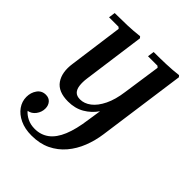

<svg xmlns="http://www.w3.org/2000/svg" viewBox="-209 -590 962 962"><g transform="rotate(45 272.0 -108.5)"><path d="M183 260Q136 260 101 243.5Q66 227 47 200Q28 173 28 141Q28 110 44.5 87Q61 64 90 64Q112 64 124.5 78.5Q137 93 137 115Q137 140 121.5 161Q106 182 82 186Q95 202 118 213.5Q141 225 171 225Q214 225 246 201Q278 177 298.5 127.5Q319 78 329 3L340 -69Q315 -33 278 -11.5Q241 10 192 10Q122 10 93.5 -31Q65 -72 75 -140L114 -427L106 -434H39L44 -469Q86 -469 131 -470.5Q176 -472 216 -477L223 -469L178 -139Q174 -110 177 -87Q180 -64 192 -52Q204 -40 227 -40Q257 -40 284.5 -61Q312 -82 332.5 -124Q353 -166 361 -227L390 -427L382 -434H315L320 -469Q363 -469 407.5 -470.5Q452 -472 492 -477L499 -469L434 0Q427 51 408.5 98Q390 145 359 181.5Q328 218 284.5 239Q241 260 183 260Z"/></g></svg>

Font: Brygada 1918 SemiBold
Style: Italic
Weight: 600
Italic angle: -8°
Designer: Mateusz Machalski | Borys Kosmynka | Przemek Hoffer
Foundry: NIEPODLEGLA 2018
Version: Version 3.006